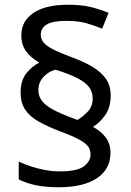

<svg xmlns="http://www.w3.org/2000/svg" viewBox="-20 -785 553 810"><path d="M67 -395Q67 -445 91 -475.5Q115 -506 146 -521Q110 -541 90 -568.5Q70 -596 70 -636Q70 -696 121 -730.5Q172 -765 267 -765Q323 -765 362 -755.5Q401 -746 438 -731L411 -664Q377 -678 343 -687.5Q309 -697 261 -697Q201 -697 176.5 -681.5Q152 -666 152 -638Q152 -620 164 -605.5Q176 -591 204.5 -576.5Q233 -562 284 -543Q336 -524 372 -502Q408 -480 427.5 -451.5Q447 -423 447 -383Q447 -332 424 -299.5Q401 -267 372 -250Q407 -231 426.5 -204.5Q446 -178 446 -140Q446 -71 388.5 -33Q331 5 228 5Q173 5 132 -3.5Q91 -12 59 -28V-103Q81 -93 109 -83.5Q137 -74 169 -68Q201 -62 232 -62Q306 -62 334 -83.5Q362 -105 362 -133Q362 -152 352.5 -166Q343 -180 315.5 -195.5Q288 -211 233 -231Q181 -251 143.5 -272Q106 -293 86.5 -322Q67 -351 67 -395ZM142 -405Q142 -381 155.5 -361.5Q169 -342 200.5 -324.5Q232 -307 285 -287L307 -279Q330 -293 350.5 -314.5Q371 -336 371 -370Q371 -395 357.5 -415Q344 -435 310 -453.5Q276 -472 214 -491Q186 -484 164 -461Q142 -438 142 -405Z"/></svg>

Font: Noto Sans Myanmar
Style: Regular
Weight: 400
Designer: Monotype Design Team
Foundry: Monotype Imaging Inc.
Version: Version 2.107